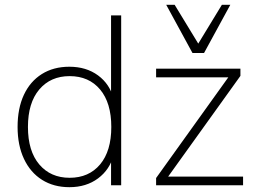

<svg xmlns="http://www.w3.org/2000/svg" viewBox="-20 -769 1062 797"><path d="M268 8Q203 8 154.5 -22.5Q106 -53 79.5 -109.5Q53 -166 53 -242Q53 -319 79 -375Q105 -431 153.5 -461.5Q202 -492 268 -492Q338 -492 387 -456Q436 -420 452 -358H441V-705H483V0H441V-126H452Q436 -65 387 -28.5Q338 8 268 8ZM269 -31Q349 -31 395.5 -86.5Q442 -142 442 -242Q442 -342 395.5 -397.5Q349 -453 269 -453Q190 -453 143 -397.5Q96 -342 96 -242Q96 -142 143 -86.5Q190 -31 269 -31ZM628 0V-30L937 -461V-448H628V-484H978V-454L668 -22V-36H989V0ZM779 -549 670 -749H705L803 -588L901 -749H936L827 -549Z"/></svg>

Font: Nunito Sans 12pt ExtraLight
Style: Regular
Weight: 200
Designer: Vernon Adams
Foundry: Vernon Adams
Version: Version 3.101;gftools[0.9.27]